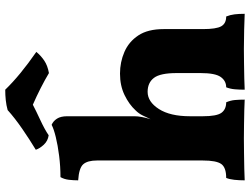

<svg xmlns="http://www.w3.org/2000/svg" viewBox="-128 -802 933 716"><g transform="rotate(-90 338.0 -443.5)"><path d="M98 -548Q98 -583 84 -599Q70 -615 24 -618Q24 -635 26 -652.5Q28 -670 36 -684Q76 -684 115.5 -689Q155 -694 185.5 -701.5Q216 -709 231 -717Q245 -711 254 -697Q263 -683 263 -659V-408Q263 -384 252 -348Q259 -363 266 -377.5Q273 -392 285 -404Q307 -428 342 -445Q377 -462 422 -462Q465 -462 503 -445.5Q541 -429 564.5 -393.5Q588 -358 588 -299V-153Q588 -103 598.5 -84.5Q609 -66 635 -66Q641 -51 643 -35Q645 -19 645 3Q623 2 585.5 1Q548 0 514 0Q491 0 461 0.5Q431 1 404 1.5Q377 2 362 3Q362 -16 363.5 -33.5Q365 -51 371 -66Q395 -66 409.5 -86.5Q424 -107 424 -161V-251Q424 -312 406 -335.5Q388 -359 354 -359Q317 -359 290 -317Q263 -275 263 -201V-153Q263 -101 276 -83.5Q289 -66 315 -66Q322 -50 323.5 -33.5Q325 -17 325 3Q310 2 285 1.5Q260 1 232 0.5Q204 0 180 0Q157 0 126 0.5Q95 1 67 1.5Q39 2 24 3Q24 -18 26 -36Q28 -54 33 -66Q72 -66 85 -84.5Q98 -103 98 -153ZM192 -728Q171 -731 157 -746Q143 -761 138 -776Q176 -799 216 -826.5Q256 -854 286 -881Q304 -886 323 -888Q342 -890 362 -890Q415 -835 503 -774Q489 -757 470.5 -744.5Q452 -732 424 -727Q399 -742 367.5 -758Q336 -774 306 -787Q283 -775 248.5 -759Q214 -743 192 -728Z"/></g></svg>

Font: Vollkorn ExtraBold
Style: Regular
Weight: 800
Designer: Friedrich Althausen
Foundry: Friedrich Althausen
Version: Version 5.000; ttfautohint (v1.8.3)